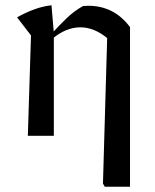

<svg xmlns="http://www.w3.org/2000/svg" viewBox="-20 -517 592 731"><path d="M379 194 372 182 388 -372 475 -414V194ZM180 -370 178 -390Q204 -419 233 -447Q262 -475 296 -494Q301 -494 306.5 -494.5Q312 -495 317 -495Q364 -495 403.5 -475.5Q443 -456 475 -414L388 -372Q338 -413 286 -413Q232 -413 180 -370ZM86 0 98 -382 45 -451Q77 -469 109.5 -481Q142 -493 176 -497L185 -391V0Z"/></svg>

Font: Piazzolla 24pt Medium
Style: Regular
Weight: 500
Designer: Juan Pablo del Peral
Foundry: Huerta Tipografica
Version: Version 2.005